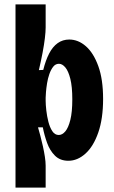

<svg xmlns="http://www.w3.org/2000/svg" viewBox="-20 -720 523 879"><path d="M51 139V-268V-700H189V-594Q189 -575 185.5 -545.5Q182 -516 175 -479Q168 -442 158 -399L178 -400Q189 -444 205 -475Q221 -506 244 -522.5Q267 -539 297 -539Q338 -539 373 -508.5Q408 -478 430 -417.5Q452 -357 452 -267Q452 -177 430 -113.5Q408 -50 371.5 -17Q335 16 293 16Q255 16 231.5 -7.5Q208 -31 195.5 -66Q183 -101 176 -137H154Q159 -120 165 -97.5Q171 -75 176.5 -50Q182 -25 185.5 -2Q189 21 189 38V139ZM249 -102Q265 -102 279 -118.5Q293 -135 302 -171Q311 -207 311 -265Q311 -323 302 -359Q293 -395 279 -411.5Q265 -428 250 -428Q234 -428 223.5 -414.5Q213 -401 206 -381Q199 -361 195.5 -339Q192 -317 190.5 -299Q189 -281 189 -273V-259Q189 -241 192 -214.5Q195 -188 201.5 -162.5Q208 -137 219.5 -119.5Q231 -102 249 -102Z"/></svg>

Font: Bricolage Grotesque Condensed
Style: Bold
Weight: 700
Width: 3
Designer: Mathieu Triay
Foundry: Atelier Triay
Version: Version 1.001;gftools[0.9.33.dev8+g029e19f]